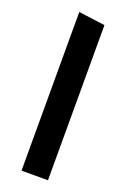

<svg xmlns="http://www.w3.org/2000/svg" viewBox="-134 -725 512 771"><g transform="rotate(20 121.5 -339.0)"><path d="M65 -678V0H178V-663Z"/></g></svg>

Font: All Genders v4
Style: Regular
Weight: 400
Designer: Rassam Alawdi
Foundry: Rassam Art
Version: Version 3.100;FEAKit 1.0